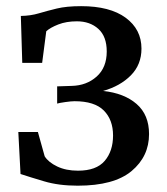

<svg xmlns="http://www.w3.org/2000/svg" viewBox="-20 -578 530 608"><path d="M226 10Q166 10 119.8 -3.8Q73.5 -17.5 45 -27L38 -160H100L121.5 -83Q133.5 -64 161.2 -50.8Q189 -37.5 227 -37.5Q285 -37.5 311.5 -68.5Q338 -99.5 338 -149Q338 -198.5 308.8 -228Q279.5 -257.5 216 -257.5Q206 -257.5 186.8 -254.8Q167.5 -252 161 -250V-304.5L207 -306Q254 -307 286 -335.5Q318 -364 318 -415Q318 -462.5 291.5 -486.5Q265 -510.5 223.5 -510.5Q190 -510.5 164.5 -500.5Q139 -490.5 126.5 -479L113.5 -379H50.5L46 -527.5Q77 -528 103 -535.8Q129 -543.5 159.8 -551Q190.5 -558.5 237 -558.5Q328 -558.5 378 -521.8Q428 -485 428 -424Q428 -373.5 394.5 -339.5Q361 -305.5 306.5 -290Q373 -283 412.5 -248.8Q452 -214.5 452 -153.5Q452 -82.5 396.5 -36.2Q341 10 226 10Z"/></svg>

Font: Merriweather Text
Style: Regular
Weight: 400
Designer: Eben Sorkin
Foundry: Eben Sorkin
Version: Version 2.100; ttfautohint (v1.7.19-72a1) -l 8 -r 50 -G 200 